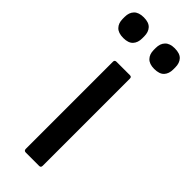

<svg xmlns="http://www.w3.org/2000/svg" viewBox="-251 -706 730 730"><g transform="rotate(45 114.0 -340.5)"><path d="M77 0Q67 0 67 -10V-479Q67 -488 77 -488H149Q158 -488 158 -479V-10Q158 0 149 0ZM31 -570Q4 -570 -9 -583.5Q-22 -597 -22 -620V-631Q-22 -654 -9 -667.5Q4 -681 31 -681Q58 -681 70.5 -667.5Q83 -654 83 -631V-620Q83 -597 70.5 -583.5Q58 -570 31 -570ZM197 -570Q171 -570 158 -583.5Q145 -597 145 -620V-631Q145 -654 158 -667.5Q171 -681 197 -681Q225 -681 237.5 -667.5Q250 -654 250 -631V-620Q250 -597 237.5 -583.5Q225 -570 197 -570Z"/></g></svg>

Font: Sofia Sans Semi Condensed Medium
Style: Regular
Weight: 500
Designer: Botio Nikoltchev, Ani Petrova
Foundry: lettersoup
Version: Version 4.100